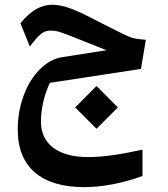

<svg xmlns="http://www.w3.org/2000/svg" viewBox="-20 -518 709 808"><path d="M573.2 -228 593.8 -350.6C572.8 -352.1 557.6 -354 548.3 -356C539.1 -357.4 528.3 -360.8 517.1 -366.2C505.9 -371.1 484.9 -381.3 454.6 -396.5L412.1 -418C374.5 -437.5 344.7 -452.6 322.3 -463.4C277.3 -484.4 235.8 -498 200.2 -498C153.3 -498 111.3 -475.1 65.9 -420.4L105.5 -322.3C148.4 -377.9 163.1 -389.2 194.3 -389.2C204.6 -389.2 214.4 -388.2 223.6 -385.7C232.9 -383.3 250.5 -377 275.9 -367.2C300.8 -357.4 351.6 -337.4 428.2 -306.6L243.7 -277.8C208 -272.5 176.3 -254.9 147.5 -226.1C118.7 -197.3 95.7 -160.2 79.6 -115.7C63 -71.3 54.7 -23.4 54.7 27.8C54.7 186.5 154.8 269.5 334 269.5C410.2 269.5 495.1 253.4 579.6 222.7V111.8C490.2 131.3 415 143.1 350.1 143.1C225.1 143.1 152.3 88.4 152.3 -5.9C152.3 -54.7 163.6 -112.8 189.5 -169.4ZM296.4 -65.9 386.2 23.9 476.1 -65.9 386.2 -156.2Z"/></svg>

Font: SG Kara
Style: Regular
Weight: 400
Designer: Damoon Khanjanzadeh
Version: Version 1.000